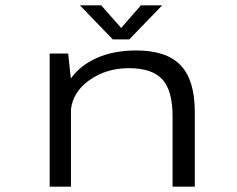

<svg xmlns="http://www.w3.org/2000/svg" viewBox="-20 -701 890 721"><path d="M589 -681 465.5 -553H403.5L280 -681H360L435 -596L509 -681ZM166.5 0V-500H236L246 -406Q281 -455.5 344 -483.5Q407 -511.5 492 -511.5Q605 -511.5 658.2 -456Q711.5 -400.5 711.5 -280.5V0H628V-265Q628 -361 589.5 -403Q551 -445 463.5 -445Q380.5 -445 317.5 -401.2Q254.5 -357.5 246.5 -290.5V0Z"/></svg>

Font: League Mono Wide Light
Style: Regular
Weight: 300
Width: 8
Designer: Tyler Finck
Foundry: The League of Moveable Type / Tyler Finck
Version: Version 2.210